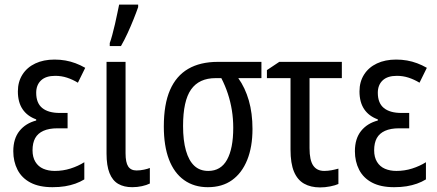

<svg xmlns="http://www.w3.org/2000/svg" viewBox="-20 -807 1909 838"><path d="M275 -314V-247H231Q194 -247 169.5 -236Q145 -225 133.5 -204Q122 -183 122 -151Q122 -121 134.5 -100.5Q147 -80 169 -70.5Q191 -61 219 -61Q255 -61 288 -71.5Q321 -82 348 -99V-24Q330 -13 309 -5.5Q288 2 263.5 6Q239 10 209 10Q151 10 113 -10Q75 -30 56.5 -66Q38 -102 38 -147Q38 -202 65 -235.5Q92 -269 138 -281V-286Q99 -300 78.5 -330.5Q58 -361 58 -408Q58 -450 78 -481.5Q98 -513 134 -530Q170 -547 218 -547Q243 -547 265.5 -543Q288 -539 309.5 -531Q331 -523 352 -511L320 -446Q297 -460 272.5 -468Q248 -476 221 -476Q180 -476 159 -456Q138 -436 138 -402Q138 -357 164.5 -335.5Q191 -314 241 -314Z M528 -138Q528 -98 539.5 -80.5Q551 -63 576 -63Q592 -63 608.5 -66.5Q625 -70 634 -74V-6Q620 1 599.5 5.5Q579 10 557 10Q521 10 496 -4.5Q471 -19 458 -51.5Q445 -84 445 -137V-537H528ZM459 -619Q464 -632 470 -654.5Q476 -677 482 -702.5Q488 -728 492.5 -751Q497 -774 500 -787H583V-776Q575 -753 563 -723Q551 -693 537 -662.5Q523 -632 508 -606H459Z M1082 -244Q1082 -166 1059 -109Q1036 -52 993 -21Q950 10 887 10Q827 10 783.5 -21Q740 -52 717.5 -111Q695 -170 695 -255Q695 -352 722 -414Q749 -476 801.5 -506.5Q854 -537 931 -537H1121V-466H1020Q1050 -424 1066 -368.5Q1082 -313 1082 -244ZM779 -257Q779 -194 791.5 -150Q804 -106 828 -83.5Q852 -61 889 -61Q944 -61 971 -110Q998 -159 998 -249Q998 -289 992 -326Q986 -363 974.5 -398Q963 -433 946 -466H921Q849 -466 814 -416.5Q779 -367 779 -257Z M1472 -537V-466H1331V-160Q1331 -108 1347 -84.5Q1363 -61 1395 -61Q1411 -61 1427 -64Q1443 -67 1457 -71V-4Q1444 2 1421.5 6.5Q1399 11 1377 11Q1336 11 1307 -5.5Q1278 -22 1263 -58Q1248 -94 1248 -154V-466H1145V-501L1199 -537Z M1766 -314V-247H1722Q1685 -247 1660.5 -236Q1636 -225 1624.5 -204Q1613 -183 1613 -151Q1613 -121 1625.5 -100.5Q1638 -80 1660 -70.5Q1682 -61 1710 -61Q1746 -61 1779 -71.5Q1812 -82 1839 -99V-24Q1821 -13 1800 -5.5Q1779 2 1754.5 6Q1730 10 1700 10Q1642 10 1604 -10Q1566 -30 1547.5 -66Q1529 -102 1529 -147Q1529 -202 1556 -235.5Q1583 -269 1629 -281V-286Q1590 -300 1569.5 -330.5Q1549 -361 1549 -408Q1549 -450 1569 -481.5Q1589 -513 1625 -530Q1661 -547 1709 -547Q1734 -547 1756.5 -543Q1779 -539 1800.5 -531Q1822 -523 1843 -511L1811 -446Q1788 -460 1763.5 -468Q1739 -476 1712 -476Q1671 -476 1650 -456Q1629 -436 1629 -402Q1629 -357 1655.5 -335.5Q1682 -314 1732 -314Z"/></svg>

Font: Noto Sans Display Condensed
Style: Regular
Weight: 400
Width: 3
Designer: Monotype Design Team
Foundry: Monotype Imaging Inc.
Version: Version 2.003